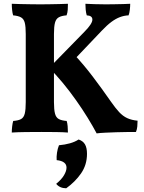

<svg xmlns="http://www.w3.org/2000/svg" viewBox="-20 -699 764 1017"><path d="M492 7.6Q471.9 -30.3 444.1 -75.6Q416.3 -120.8 382.8 -168.1Q349.4 -215.5 312.9 -259.6Q276.3 -303.8 240.3 -339.5L426.6 -530Q468.8 -572.7 469.3 -594.5Q469.8 -616.2 439.5 -617.7Q435.4 -631.4 433.9 -647.9Q432.4 -664.3 432.4 -679Q450.4 -678 480.8 -677Q511.1 -676 540.6 -676Q560.6 -676 585.9 -676.5Q611.2 -677 634.2 -677.5Q657.2 -678 669.7 -679Q669.7 -665.3 667.7 -647.3Q665.6 -629.3 661.1 -617.7Q637.5 -616.7 615.5 -608.4Q593.4 -600.2 570.4 -583.2Q547.4 -566.2 519.6 -537L354.5 -363.5L373.3 -410Q422.6 -357.3 470.7 -294.1Q518.7 -230.9 568.2 -159.8Q591.6 -126.2 611.4 -104.9Q631.2 -83.7 654.1 -73.2Q677.1 -62.7 708.7 -59.7Q708.7 -44.4 707.2 -28.7Q705.7 -13.1 700.1 0Q681.1 0 653.8 0.3Q626.5 0.5 595.8 1.5Q565.1 2.5 537.8 3.8Q510.5 5 492 7.6ZM42.4 3Q42.4 -13.1 44.5 -30.1Q46.5 -47.1 50 -58.3Q77 -60.3 91.5 -68.3Q106 -76.3 111.2 -97.4Q116.4 -118.5 116.4 -158.3V-518.7Q116.4 -558.5 111.2 -578.5Q106 -598.6 91.5 -606.9Q77 -615.2 49.5 -617.7Q46 -629.4 44.2 -646.1Q42.4 -662.9 42.4 -679Q60.4 -678 86.9 -677.5Q113.5 -677 142.3 -676.5Q171.1 -676 193.7 -676Q216.8 -676 243 -676.5Q269.3 -677 294.5 -677.5Q319.8 -678 339.8 -679Q339.8 -662.3 338.8 -647.2Q337.8 -632 332.7 -617.7Q306.2 -615.7 291.5 -607.4Q276.7 -599.2 271.3 -578.8Q265.8 -558.5 265.8 -518.7V-158.3Q265.8 -118.5 271.3 -97.4Q276.7 -76.3 291.7 -68.3Q306.7 -60.3 333.2 -58.3Q336.7 -47.7 338.3 -30.9Q339.8 -14.1 339.8 3Q314 1 277 0.5Q239.9 0 198.9 0Q157.9 0 115.5 0.5Q73.1 1 42.4 3ZM396.4 39.9Q419.6 47.4 430.2 65.7Q440.8 84 440.8 115.7Q440.8 174 409.4 219.4Q377.9 264.7 330.7 298.3Q296.1 297.9 277.6 274.7Q305.8 251.8 319 229.3Q332.3 206.8 332.3 188.8Q332.3 154.8 280.2 149.2Q278.7 131.8 281.9 110Q285.2 88.1 292.4 70.4Q324.2 67.5 350.7 60Q377.2 52.5 396.4 39.9Z"/></svg>

Font: Vollkorn
Style: Regular
Weight: 400
Designer: Friedrich Althausen
Foundry: Friedrich Althausen
Version: Version 5.001